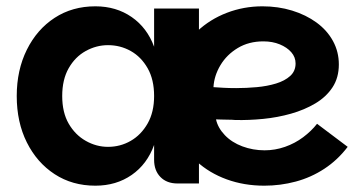

<svg xmlns="http://www.w3.org/2000/svg" viewBox="-20 -581 1153 608"><path d="M282 7Q209 7 153 -29.5Q97 -66 65 -130Q33 -194 33 -277Q33 -359 65 -423.5Q97 -488 153 -524.5Q209 -561 282 -561Q348 -561 397 -527Q446 -493 468 -433V-554H610V0H542Q508 0 488 -20.5Q468 -41 468 -75V-122Q446 -61 397 -27Q348 7 282 7ZM322 -116Q361 -116 394 -135Q427 -154 447.5 -190Q468 -226 468 -277Q468 -329 447.5 -365Q427 -401 394 -419.5Q361 -438 322 -438Q285 -438 251.5 -419.5Q218 -401 197.5 -365Q177 -329 177 -277Q177 -225 197.5 -189.5Q218 -154 251.5 -135Q285 -116 322 -116ZM817 7Q753 7 698 -13Q643 -33 602.5 -70Q562 -107 539.5 -158.5Q517 -210 517 -273Q517 -338 540.5 -391Q564 -444 604.5 -482Q645 -520 698.5 -540.5Q752 -561 811 -561Q861 -561 905 -547.5Q949 -534 982.5 -509.5Q1016 -485 1034.5 -451Q1053 -417 1053 -377Q1053 -335 1033 -304.5Q1013 -274 978.5 -253.5Q944 -233 901.5 -221Q859 -209 813.5 -204.5Q768 -200 725 -201Q715 -202 702 -202Q689 -202 678.5 -202.5Q668 -203 664 -203Q670 -176 692 -153Q714 -130 747.5 -117.5Q781 -105 818 -105Q851 -105 882.5 -116Q914 -127 940 -146.5Q966 -166 984 -189L1081 -116Q1049 -74 1007 -46.5Q965 -19 916.5 -6Q868 7 817 7ZM728 -302Q760 -302 793 -305Q826 -308 854 -316.5Q882 -325 899 -340.5Q916 -356 916 -380Q916 -400 902.5 -415.5Q889 -431 866 -440.5Q843 -450 814 -450Q768 -450 733 -429Q698 -408 678 -374.5Q658 -341 656 -305Q670 -304 688 -303Q706 -302 728 -302Z"/></svg>

Font: Parkinsans SemiBold
Style: Regular
Weight: 600
Designer: Red Stone, Indian Type Foundry
Foundry: Indian Type Foundry
Version: Version 1.000